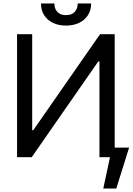

<svg xmlns="http://www.w3.org/2000/svg" viewBox="-20 -904 762 1104"><path d="M165.1 -707.2V-155.4H171.3L555.2 -707.2H639.5V0H551.8V-550.4H544.9L162.3 0H78V-707.2ZM359.1 -756.9Q316 -756.9 283.3 -773.1Q250.7 -789.4 233.1 -818Q215.5 -846.7 215.5 -884H292.8Q292.8 -865.3 299.7 -850.5Q306.6 -835.6 321.3 -826.3Q336 -817 359.1 -817Q393.3 -817 410 -836Q426.8 -855 426.8 -884H504.1Q504.1 -846.7 486.5 -818Q468.9 -789.4 435.9 -773.1Q403 -756.9 359.1 -756.9ZM648.5 180.2H573.9L624.3 -55.2H722.4Z"/></svg>

Font: Pretendard Variable
Style: Regular
Weight: 400
Designer: Base glyphs from Inter by Rasmus Andersson; Hangul glyphs from Noto Sans CJK(Source Han Sans) by Jang Soo-young and Kang
Foundry: Kil Hyung-jin
Version: Version 1.100;FEAKit 1.0